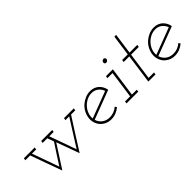

<svg xmlns="http://www.w3.org/2000/svg" viewBox="80 -1363 2131 2131"><g transform="rotate(-45 1145.5 -298.0)"><path d="M720 -375 716 -348H775Q724 -268 674.5 -189.5Q625 -111 575 -31Q547 -110 519 -189Q491 -268 462 -348H531L535 -375H362L358 -348H431L459 -271Q419 -212 379.5 -150Q340 -88 303 -31Q275 -110 247 -189Q219 -268 190 -348H257L260 -375H90L86 -348H162Q195 -254 228.5 -162.5Q262 -71 296 23L470 -247L568 23Q626 -71 685 -162.5Q744 -254 804 -348H870L874 -375Z M1134 -356Q1179 -356 1211 -331Q1243 -306 1257 -266Q1178 -236 1100.5 -206.5Q1023 -177 943 -147Q939 -186 953 -223.5Q967 -261 994 -290Q1020 -319 1056.5 -337.5Q1093 -356 1134 -356ZM1290 -251Q1285 -279 1272.5 -302.5Q1260 -326 1242 -343Q1222 -362 1195.5 -372.5Q1169 -383 1138 -383Q1097 -383 1060 -367.5Q1023 -352 992 -326Q962 -300 942 -264Q922 -228 916 -188Q910 -147 920.5 -112Q931 -77 954 -50Q977 -24 1010 -8.5Q1043 7 1084 7Q1123 7 1158 -7Q1193 -21 1223 -46Q1219 -51 1215.5 -56Q1212 -61 1208 -67Q1183 -45 1152 -33Q1121 -21 1087 -21Q1035 -21 998 -48.5Q961 -76 948 -121Q1034 -154 1119 -186Q1204 -218 1290 -251Z M1330 -27 1327 0H1511L1514 -27H1438L1487 -375H1379L1375 -348H1455L1410 -27ZM1465 -504Q1463 -493 1470 -485.5Q1477 -478 1487 -478Q1498 -478 1506.5 -485.5Q1515 -493 1518 -504Q1519 -515 1512.5 -523Q1506 -531 1495 -531Q1485 -531 1475.5 -523Q1466 -515 1465 -504Z M1755 -619 1721 -375H1633L1629 -347H1717L1669 0H1782L1785 -27H1700L1745 -347H1866L1870 -375H1749L1783 -619Z M2133 -356Q2178 -356 2210 -331Q2242 -306 2256 -266Q2177 -236 2099.5 -206.5Q2022 -177 1942 -147Q1938 -186 1952 -223.5Q1966 -261 1993 -290Q2019 -319 2055.5 -337.5Q2092 -356 2133 -356ZM2289 -251Q2284 -279 2271.5 -302.5Q2259 -326 2241 -343Q2221 -362 2194.5 -372.5Q2168 -383 2137 -383Q2096 -383 2059 -367.5Q2022 -352 1991 -326Q1961 -300 1941 -264Q1921 -228 1915 -188Q1909 -147 1919.5 -112Q1930 -77 1953 -50Q1976 -24 2009 -8.5Q2042 7 2083 7Q2122 7 2157 -7Q2192 -21 2222 -46Q2218 -51 2214.5 -56Q2211 -61 2207 -67Q2182 -45 2151 -33Q2120 -21 2086 -21Q2034 -21 1997 -48.5Q1960 -76 1947 -121Q2033 -154 2118 -186Q2203 -218 2289 -251Z"/></g></svg>

Font: Josefin Slab Thin Light
Style: Italic
Weight: 300
Italic angle: -12°
Version: Version 2.000